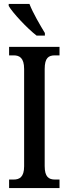

<svg xmlns="http://www.w3.org/2000/svg" viewBox="-20 -951 346 971"><path d="M165 -771H207V-784C184 -822 146 -886 129 -931H24V-921C44 -886 118 -807 165 -771ZM26 0H281V-43H258C227 -43 206 -56 206 -111V-602C206 -659 226 -671 258 -671H281V-714H26V-671H49C78 -671 102 -659 102 -602V-110C102 -55 78 -43 49 -43H26Z"/></svg>

Font: Noto Serif Armenian ExtraCondensed Medium
Style: Regular
Weight: 500
Width: 2
Designer: Monotype Design Team
Foundry: Monotype Imaging Inc.
Version: Version 2.008